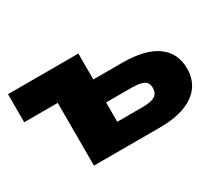

<svg xmlns="http://www.w3.org/2000/svg" viewBox="-95 -705 1041 912"><g transform="rotate(-30 426.0 -249.0)"><path d="M196 0V-344H12V-498H398V-356H556Q681 -356 745.5 -310Q810 -264 810 -178Q810 -122 780.5 -82Q751 -42 695 -21Q639 0 558 0ZM396 -125H535Q582 -125 602.5 -138Q623 -151 623 -180Q623 -209 602 -220Q581 -231 535 -231H396Z"/></g></svg>

Font: Nunito Sans 10pt Expanded Black
Style: Regular
Weight: 900
Width: 7
Designer: Vernon Adams
Foundry: Vernon Adams
Version: Version 3.101;gftools[0.9.27]